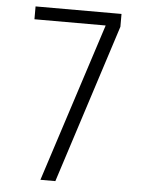

<svg xmlns="http://www.w3.org/2000/svg" viewBox="-53 -777 605 819"><g transform="rotate(5 250.0 -367.5)"><path d="M151 0 371 -680H66V-735H434V-680L215 0Z"/></g></svg>

Font: Iosevka Fixed SS04 Light
Style: Regular
Weight: 300
Monospace: yes
Designer: Belleve Invis
Foundry: Belleve Invis
Version: Version 32.5.0